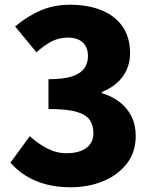

<svg xmlns="http://www.w3.org/2000/svg" viewBox="-20 -778 649 812"><path d="M279 14Q220 14 172.5 1Q125 -12 88 -35.5Q51 -59 24 -90L106 -202Q140 -171 179 -150.5Q218 -130 261 -130Q296 -130 321.5 -139.5Q347 -149 361 -168Q375 -187 375 -215Q375 -247 360 -270Q345 -293 304 -305Q263 -317 185 -317V-443Q249 -443 285 -455Q321 -467 336.5 -489Q352 -511 352 -540Q352 -578 330 -598.5Q308 -619 267 -619Q230 -619 199 -603Q168 -587 134 -557L44 -666Q96 -710 152.5 -734Q209 -758 275 -758Q352 -758 409.5 -734.5Q467 -711 498.5 -665.5Q530 -620 530 -553Q530 -498 500 -455.5Q470 -413 411 -389V-384Q452 -372 484.5 -347.5Q517 -323 535.5 -287Q554 -251 554 -203Q554 -134 516 -85.5Q478 -37 415.5 -11.5Q353 14 279 14Z"/></svg>

Font: Noto Sans TC Thin Black
Style: Regular
Weight: 900
Version: Version 2.004-H2;hotconv 1.0.118;makeotfexe 2.5.65603